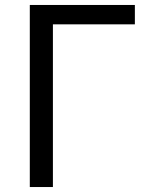

<svg xmlns="http://www.w3.org/2000/svg" viewBox="-20 -753 597 773"><path d="M100 0H193V-655H523V-733H100Z"/></svg>

Font: Noto Sans CJK SC Regular
Style: Regular
Weight: 400
Designer: Ryoko NISHIZUKA (kana & ideographs); Paul D. Hunt (Latin, Greek & Cyrillic); Wenlong ZHANG (bopomofo); Sandoll Communica
Foundry: Adobe Systems Incorporated
Version: Version 1.004;PS 1.004;hotconv 1.0.82;makeotf.lib2.5.63406